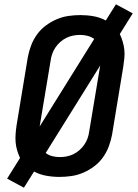

<svg xmlns="http://www.w3.org/2000/svg" viewBox="-20 -813 640 891"><path d="M91 58 13 16 73 -80Q65 -97 59.5 -115.5Q54 -134 52.5 -153Q51 -172 52.5 -192Q54 -212 57 -232L109 -547Q114 -574 124 -601Q134 -628 151 -652Q168 -676 192 -694Q216 -712 243 -723.5Q270 -735 298 -739Q326 -743 353 -743Q385 -743 415 -737.5Q445 -732 471 -718L518 -793L596 -751L536 -655Q544 -638 549.5 -619.5Q555 -601 557 -582Q559 -563 557 -543Q555 -523 552 -503L500 -188Q495 -161 485 -134Q475 -107 458 -83Q441 -59 417 -41Q393 -23 366 -11.5Q339 0 311 4Q283 8 256 8Q225 8 194.5 2.5Q164 -3 138 -17ZM164 -226 417 -632Q404 -642 387 -646.5Q370 -651 352 -651Q336 -651 320 -648Q304 -645 288.5 -637.5Q273 -630 260 -618.5Q247 -607 237.5 -593Q228 -579 222.5 -563.5Q217 -548 215 -532ZM257 -84Q273 -84 289 -87Q305 -90 320.5 -97.5Q336 -105 349 -116.5Q362 -128 371.5 -142Q381 -156 386.5 -171.5Q392 -187 394 -203L445 -509L192 -103Q205 -93 222 -88.5Q239 -84 257 -84Z"/></svg>

Font: Iosevka SS04 SmBd Ex Obl
Style: Regular
Weight: 600
Width: 7
Italic angle: -9°
Monospace: yes
Designer: Belleve Invis
Foundry: Belleve Invis
Version: Version 19.0.0; ttfautohint (v1.8.4)